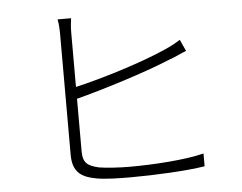

<svg xmlns="http://www.w3.org/2000/svg" viewBox="-51 -787 1058 839"><g transform="rotate(-5 478.0 -367.5)"><path d="M230.8 -725.1C234.7 -706 236.2 -683.9 236.2 -660.9V-131C236.2 -56.1 272 -30.2 339.8 -18.1C380 -11 436.1 -9.9 489 -9.9C593 -9.9 736.2 -16.7 815 -29.8V-85.9C734 -65 593 -56.1 490.1 -56.1C441.1 -56.1 386 -60 355.1 -65C307.2 -76 285.2 -89.1 285.2 -142V-372.2C400.2 -402 585.9 -459.2 701 -507.1C728 -516 756 -530.9 778.1 -539.1L755 -589.8C734 -576 708.8 -562.9 682.9 -551.8C574.9 -503.9 398.1 -449.9 285.2 -424V-660.9C285.2 -685.7 287.3 -706 290.1 -725.1Z"/></g></svg>

Font: Karasuma Gothic
Style: Light
Weight: 300
Designer: Rasmus Andersson / Ryoko Nishizuka
Foundry: rsms
Version: Version 1.00